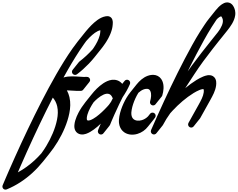

<svg xmlns="http://www.w3.org/2000/svg" viewBox="-277 -1145 2017 1630"><path d="M15.1 217.4C-27.7 256.6 -74.8 290.8 -125.4 318.3L-101.8 263.6C-84.4 223.9 -66.9 184.3 -49.2 144.8C-13.6 65.8 22.7 -12.8 60 -90.9C96.2 -166.6 133.1 -241.8 171.4 -316.4C189.4 -295.5 202.2 -270.5 208.4 -243C212.4 -225 214.4 -206.2 213.8 -187.1C213.4 -168.2 211.2 -148.7 207.2 -129.3C199.5 -90.4 186.9 -51.9 171.3 -14.5C155.8 22.9 137 59.2 116.1 94.1C103.2 115.5 89.3 136.3 74.6 156.5C55.8 177.8 36 198.2 15.1 217.4ZM92.9 220.7C94 219.3 95.1 217.9 96.2 216.6C97.3 215.2 98.4 213.8 99.5 212.5C100.6 211.1 101.6 209.8 102.7 208.4C103.8 207 104.9 205.7 106 204.3C107.1 202.9 108.2 201.6 109.3 200.2C110.4 198.9 111.5 197.5 112.6 196.1C113.7 194.8 114.7 193.4 115.8 192C116.9 190.7 118 189.3 119.1 187.9C120.2 186.6 121.3 185.2 122.4 183.8C123.5 182.5 124.6 181.1 125.6 179.8C126.8 178.4 127.8 177 128.9 175.7C130 174.3 131.1 172.9 132.2 171.6C133.3 170.2 134.4 168.9 135.5 167.5C136.6 166.1 137.6 164.8 138.7 163.4C166.4 129.5 191.5 93.6 214 56.1C236.3 19.1 256.2 -19.4 272.8 -59.5C289.5 -99.5 303.2 -141 311.8 -184.5C320.5 -227.8 323.2 -274.7 312.6 -320.5C307.9 -340.3 300.7 -359.7 290.8 -377.9C307.7 -377.6 325 -376.5 342.7 -375.3C364.3 -374.1 385.7 -371.9 410.9 -373.7L411.1 -373.7C419.7 -374.4 427 -379.1 431.3 -385.9C432.5 -387.1 433.6 -388.5 434.6 -389.9C435.8 -391.2 436.9 -392.6 437.9 -394C439.1 -395.3 440.2 -396.7 441.1 -398.1C442.4 -399.4 443.5 -400.7 444.4 -402.2C445.6 -403.5 446.7 -404.8 447.7 -406.3C448.9 -407.6 450 -408.9 451 -410.4C452.2 -411.7 453.3 -413 454.2 -414.5C455.5 -415.7 456.6 -417.1 457.5 -418.6C458.7 -419.8 459.8 -421.2 460.8 -422.7C462 -423.9 463.1 -425.3 464.1 -426.8C465.3 -428 466.4 -429.4 467.3 -430.8C468.6 -432.1 469.6 -433.5 470.6 -434.9C471.8 -436.2 472.9 -437.5 473.9 -439C475.1 -440.3 476.2 -441.6 477.2 -443.1C478.4 -444.4 479.5 -445.7 480.4 -447.2C485.6 -452.5 488.6 -459.8 488 -467.7C486.9 -482.4 474.1 -493.4 459.4 -492.3L458.8 -492.2C441.2 -490.9 419.8 -492.6 398.7 -493.9C377.3 -495.3 355.3 -496.8 332.5 -496.6C310.1 -496.3 286.7 -494.9 262.2 -487C274.1 -508.6 286.1 -530.1 298.4 -551.5C341.3 -626.2 386.3 -699.8 435.6 -769.7C441.7 -778.2 447.8 -786.8 454 -795.2C456.6 -798.2 459.1 -801.2 461.7 -804.1C475.8 -819.6 490.1 -834.7 505.4 -847.9C520.6 -861.1 536.7 -873 552.8 -880.8C560.5 -884.7 568 -886.9 575 -888.4C575.1 -888 575.1 -887.7 575.1 -887.4C575.4 -883.2 574.5 -878.4 574.3 -873.9C574.3 -864.9 571.7 -855.5 570 -846.3C560.5 -808.9 540.6 -772.3 517.7 -738C515 -734.1 512.1 -730.3 509.4 -726.4C475.2 -688.2 437.2 -653.2 397.1 -622.5L396.6 -622.1C394.1 -620.2 392.1 -617.9 390.5 -615.4C389.2 -614.1 388.2 -612.8 387.2 -611.3C386 -610 384.9 -608.7 383.9 -607.2C382.7 -605.9 381.6 -604.6 380.7 -603.1C379.4 -601.9 378.3 -600.5 377.4 -599C376.2 -597.8 375.1 -596.4 374.1 -594.9C372.9 -593.7 371.8 -592.3 370.9 -590.9C369.6 -589.6 368.5 -588.2 367.6 -586.8C366.3 -585.5 365.2 -584.1 364.3 -582.7C363.1 -581.4 362 -580 361 -578.6C359.8 -577.3 358.7 -575.9 357.8 -574.5C356.5 -573.2 355.4 -571.9 354.5 -570.4C353.2 -569.1 352.2 -567.8 351.2 -566.3C350 -565 348.9 -563.7 347.9 -562.2C346.7 -561 345.6 -559.6 344.7 -558.1C343.4 -556.9 342.3 -555.5 341.4 -554C332.4 -544.8 331.1 -530.1 339.2 -519.5C348 -507.8 364.7 -505.4 376.4 -514.3C412.7 -541.7 445.7 -571.7 476.8 -603.9C493.1 -621 508.9 -638.8 523.9 -657.3C525 -658.6 526 -660 527.1 -661.4C528.2 -662.7 529.3 -664.1 530.4 -665.5C531.5 -666.8 532.6 -668.2 533.7 -669.5C534.8 -670.9 535.9 -672.3 537 -673.6C538.1 -675 539.1 -676.4 540.2 -677.7C541.3 -679.1 542.4 -680.5 543.5 -681.8C544.6 -683.2 545.7 -684.6 546.8 -685.9C547.9 -687.3 548.9 -688.6 550 -690C551.2 -691.3 552.2 -692.7 553.3 -694.1C554.4 -695.4 555.5 -696.8 556.6 -698.2C557.7 -699.5 558.8 -700.9 559.9 -702.3C561 -703.6 562 -705 563.1 -706.4C564.2 -707.7 565.3 -709.1 566.4 -710.5C567.5 -711.8 568.6 -713.2 569.7 -714.5C570.8 -715.9 571.9 -717.3 573 -718.6C587.5 -736.3 601.3 -754.5 614.2 -773.7L623.6 -787.8C626.7 -792.6 629.5 -797.6 632.4 -802.5C635.3 -807.5 638.3 -812.3 641.1 -817.4L648.9 -832.8C654.5 -842.9 658.5 -854.1 663.1 -864.8C665.6 -870.1 667 -876.1 668.9 -881.7C670.6 -887.4 672.8 -892.9 674 -898.9C676.4 -910.9 679.5 -922.7 679.8 -935.4C680.1 -941.8 681 -947.8 680.7 -954.4C680.4 -961.2 680.1 -968.6 676.7 -978.6C675 -983.5 672.1 -989.5 666.8 -995C661.6 -1000.6 654.1 -1004.7 647.3 -1006.4C640.4 -1008.2 634.4 -1007.9 631.5 -1007.6L620.5 -1006.7C606.5 -1004.2 593.5 -1000 582.1 -994.3C559.2 -983.1 540.3 -968.6 522.7 -953.4C505.2 -938.2 489.6 -921.8 474.5 -905.1C459.3 -888.3 445 -870.9 431.2 -853.3C430.2 -851.9 429 -850.5 428 -849.2C426.9 -847.8 425.8 -846.5 424.7 -845.1C423.6 -843.7 422.5 -842.4 421.4 -841C420.4 -839.6 419.2 -838.3 418.2 -836.9C417.1 -835.5 416 -834.2 414.9 -832.8C413.8 -831.4 412.7 -830.1 411.6 -828.7C410.5 -827.4 409.4 -826 408.3 -824.6C407.3 -823.3 406.1 -821.9 405.1 -820.5C404 -819.2 402.9 -817.8 401.8 -816.5C400.7 -815.1 399.6 -813.7 398.5 -812.4C397.5 -811 396.3 -809.6 395.3 -808.3C394.2 -806.9 393.1 -805.6 392 -804.2C390.9 -802.8 389.8 -801.5 388.7 -800.1C387.6 -798.7 386.5 -797.4 385.5 -796C384.4 -794.6 383.2 -793.3 382.2 -791.9C367.5 -773.2 353.4 -754.3 339.8 -735C288.9 -663 243.4 -588.3 199.8 -512.6C113.1 -361 34.7 -205.4 -40.4 -48.4C-77.9 30.1 -114.4 109.1 -150 188.4C-167.9 228.1 -185.5 267.9 -202.9 307.7L-228.8 367.6L-241.6 397.7L-248 412.7L-251.2 420.3L-252.8 424L-253.6 426L-254.1 427.2C-254.7 428.7 -255.2 430.3 -255.6 431.9C-257.1 437.2 -256.9 443.1 -254.6 448.7C-249.2 462.1 -233.9 468.5 -220.5 463L-219.7 462.7C-138.7 429.7 -65.1 380.6 -1.3 322.1C31.5 292 61.9 259.3 89.7 224.7C90.8 223.4 91.8 222 92.9 220.7Z M552.7 -309.9C568.5 -322.9 585.3 -334.4 602.2 -341.8C619.2 -349.3 635.3 -351.6 648.2 -347.2C654.5 -345.3 659.9 -341.8 664.7 -336.7C669.6 -331.6 673.8 -324.6 677.2 -316.7L677.3 -316.4C678.2 -314.2 679.5 -312.3 680.9 -310.5C679.9 -308.6 678.9 -306.8 677.9 -304.9C673.8 -297 669.8 -289.1 665.8 -281.2C664.5 -279.3 663.2 -277.4 661.9 -275.4C657.2 -268.7 652.4 -262 647.6 -255.4C643 -250.1 638.4 -244.9 633.7 -239.7C604.7 -208.1 573.4 -178 539.9 -153.4C523.3 -141.4 505.5 -130.5 489.1 -124.9C485.1 -123.6 481.2 -122.6 478 -122.2C476.3 -122 474.9 -121.9 473.5 -121.9C471.8 -121.9 470.4 -122.1 469.1 -122.2C466.5 -122.6 464.9 -123.4 464.1 -124C463.2 -124.6 462.7 -125.1 461.9 -126.5C460.4 -129.3 459.1 -135.6 459.9 -144.5C460.5 -153 462.5 -162.4 465.1 -171.8C470.5 -190.6 478.8 -209.7 488.4 -228.2C497.1 -244.8 507 -261.1 517.7 -276.8C528.8 -288.6 540.5 -299.8 552.7 -309.9ZM764.1 -319.6C787.6 -354.6 809 -391.3 826 -431.2C831 -442.9 826.9 -456.9 815.8 -464C803.5 -471.9 787.2 -468.4 779.3 -456.2C778 -455 777 -453.6 776 -452.1C774.8 -450.9 773.7 -449.5 772.7 -448C771.5 -446.8 770.4 -445.4 769.4 -443.9C768.2 -442.7 767.1 -441.3 766.2 -439.8C765 -438.6 763.9 -437.2 762.9 -435.7C762.1 -434.9 761.4 -433.9 760.7 -433C759.1 -434.9 757.6 -436.8 755.8 -438.7C745.6 -449.7 731.7 -458.8 716.9 -463.4C701.9 -468.2 687.1 -469 672.5 -467.3C658.2 -465.4 645.2 -461.2 633.4 -456.1C609.6 -445.6 589.6 -431.5 571.2 -416.4C552.8 -401.2 536.1 -384.6 520.6 -367.2C512.5 -358 504.6 -348.5 497.1 -338.9C496 -337.5 494.9 -336.2 493.8 -334.8C492.7 -333.4 491.6 -332.1 490.5 -330.7C489.4 -329.3 488.3 -328 487.3 -326.6C486.2 -325.2 485.1 -323.9 484 -322.5C482.9 -321.2 481.8 -319.8 480.7 -318.4C479.6 -317.1 478.5 -315.7 477.4 -314.3C476.4 -313 475.2 -311.6 474.2 -310.3C473.1 -308.9 472 -307.5 470.9 -306.2C469.8 -304.8 468.7 -303.4 467.6 -302.1C466.5 -300.7 465.4 -299.4 464.4 -298C463.3 -296.6 462.2 -295.3 461.1 -293.9C460 -292.5 458.9 -291.2 457.8 -289.8C456.7 -288.4 455.6 -287.1 454.5 -285.7C453.5 -284.3 452.3 -283 451.3 -281.6C450.2 -280.3 449.1 -278.9 448 -277.5C425.6 -249.4 405.7 -219.5 388.8 -187.3C378 -166.5 368.4 -144.7 361.5 -120.9C358.2 -108.9 355.5 -96.5 354.5 -82.9C353.6 -69.8 353.7 -53 362.6 -36C366.9 -27.6 374 -19.5 382.4 -14.1C390.8 -8.5 399.9 -5.5 408.3 -4.2C412.4 -3.6 416.5 -3.2 420.5 -3.2C424.6 -3.2 428.7 -3.5 432.6 -3.9C440.3 -5 447.2 -6.8 453.7 -9C479.4 -17.9 499.5 -31.2 518.8 -44.9C540.3 -60.7 560.1 -77.7 578.9 -95.6L574.5 -85.6L565 -63.2L560.3 -51.8L557.9 -45.9C557.1 -43.9 555.9 -40.4 555 -37.7C550.7 -24.6 557.2 -10.1 570.2 -4.8C582.2 0 595.6 -4.5 602.3 -15C603.5 -16.2 604.6 -17.6 605.6 -19C606.8 -20.3 607.9 -21.6 608.9 -23.1C610.1 -24.4 611.2 -25.7 612.1 -27.2C613.4 -28.5 614.5 -29.8 615.4 -31.3C616.6 -32.5 617.7 -33.9 618.7 -35.4C619.9 -36.6 621 -38 622 -39.5C623.2 -40.7 624.3 -42.1 625.2 -43.6C626.4 -44.8 627.5 -46.2 628.5 -47.7C629.7 -48.9 630.8 -50.3 631.8 -51.8C633 -53 634.1 -54.4 635.1 -55.9C636.3 -57.1 637.4 -58.5 638.3 -59.9C639.5 -61.2 640.6 -62.5 641.6 -64C642.8 -65.3 643.9 -66.6 644.9 -68.1C646.1 -69.4 647.2 -70.7 648.1 -72.2C649.4 -73.5 650.4 -74.8 651.4 -76.3C653.8 -78.7 655.7 -81.6 657 -84.9L658.7 -89L666.5 -108.2L675.8 -130L694.9 -173.7C707.9 -202.8 721.3 -231.7 735 -260.4C744.4 -280.3 754.2 -300 764.1 -319.6Z M1032 -185C1019.7 -192.8 1003.5 -189.2 995.6 -177.1C994.4 -175.8 993.3 -174.5 992.3 -173C991.1 -171.7 990 -170.4 989.1 -168.9C987.9 -167.7 986.8 -166.3 985.8 -164.8C984.6 -163.6 983.5 -162.2 982.5 -160.7C981.3 -159.5 980.3 -158.2 979.3 -156.7C979.2 -156.6 979.1 -156.5 979.1 -156.5C979 -156.4 979 -156.4 979 -156.4C964.5 -141.8 946.4 -130.6 926.9 -124.9C913.1 -120.6 898.7 -119.4 885.7 -121.3C872.7 -123.3 861.4 -128.4 853.7 -136.6C849.7 -140.6 846.4 -145.3 844.1 -150.9C842.6 -153.5 842 -156.7 840.9 -159.6C840.3 -162.9 839.2 -165.9 838.9 -169.4L838.3 -174.5L838.1 -179.8C837.8 -183.3 838.1 -187 838.1 -190.7C838.7 -198.3 839.5 -206.1 841.1 -214C846.8 -245.9 858.1 -278.3 872 -308.9C879.7 -325.6 888.3 -341.8 897.9 -357.3C911.8 -370 926.9 -380.2 942.6 -385.9C949.1 -388.4 955.7 -389.7 962.2 -390.6C969 -391 974.7 -391.1 979.3 -389.8C988.5 -387.4 995 -381.6 999.9 -370.6C1004.8 -359.9 1006.4 -345.3 1005.8 -330.4C1005 -315.3 1001.9 -299.7 997.3 -284.2L997.3 -284.1L997.3 -284.1C993.1 -270 1001.2 -255.2 1015.3 -251C1026.9 -247.6 1038.8 -252.5 1045.1 -262.1C1046.3 -263.4 1047.4 -264.7 1048.3 -266.2C1049.6 -267.5 1050.6 -268.8 1051.6 -270.3C1052.8 -271.6 1053.9 -272.9 1054.9 -274.4C1056.1 -275.6 1057.2 -277 1058.2 -278.5C1059.4 -279.7 1060.5 -281.1 1061.4 -282.6C1062.7 -283.8 1063.7 -285.2 1064.7 -286.7C1065.9 -287.9 1067 -289.3 1068 -290.8C1069.2 -292 1070.3 -293.4 1071.2 -294.9C1072.5 -296.1 1073.6 -297.5 1074.5 -298.9C1075.7 -300.2 1076.8 -301.5 1077.8 -303C1079 -304.3 1080.1 -305.6 1081.1 -307.1C1082.3 -308.4 1083.4 -309.7 1084.3 -311.2C1085.6 -312.5 1086.7 -313.8 1087.6 -315.3C1088.8 -316.5 1089.9 -317.9 1090.9 -319.4C1092.1 -320.6 1093.2 -322 1094.2 -323.5C1097.1 -326.5 1099.5 -330.2 1100.7 -334.5C1106.3 -353.1 1110.3 -372.6 1111.3 -393.2C1112.1 -413.7 1110.6 -435.5 1101.1 -457.5C1096.3 -468.4 1089.3 -479.2 1079.5 -488.2C1069.8 -497.1 1057.5 -503.7 1044.9 -506.8C1038.7 -508.4 1032.4 -509.3 1026.3 -509.5C1020 -510 1014.8 -509.2 1009 -509C997.9 -507.6 986.9 -505.2 976.8 -501.4C956.4 -493.9 938.7 -482.6 923.2 -469.9C907.8 -457 894.4 -442.8 882.3 -427.8C881.7 -427 881.1 -426.2 880.4 -425.4C880 -424.8 879.5 -424.3 879 -423.7C878.4 -422.9 877.8 -422.1 877.2 -421.3C876.7 -420.7 876.2 -420.2 875.8 -419.6C875.1 -418.8 874.5 -418 873.9 -417.2C873.4 -416.6 872.9 -416.1 872.5 -415.5C871.9 -414.7 871.3 -413.9 870.6 -413.1C870.2 -412.6 869.7 -412 869.2 -411.4C868.6 -410.6 868 -409.8 867.4 -409C866.9 -408.5 866.4 -407.9 865.9 -407.3C865.3 -406.5 864.7 -405.7 864.1 -404.9C863.6 -404.4 863.1 -403.8 862.7 -403.3C862 -402.5 861.4 -401.6 860.8 -400.8C860.4 -400.3 859.9 -399.7 859.4 -399.2C858.8 -398.4 858.2 -397.6 857.6 -396.8C857.1 -396.2 856.6 -395.6 856.1 -395.1C855.5 -394.3 854.9 -393.5 854.3 -392.7C853.8 -392.1 853.3 -391.6 852.9 -391C852.2 -390.2 851.6 -389.4 851 -388.6C850.5 -388 850.1 -387.5 849.6 -386.9C849 -386.1 848.4 -385.3 847.7 -384.5C847.3 -383.9 846.8 -383.4 846.3 -382.8C845.7 -382 845.1 -381.2 844.5 -380.4C844 -379.8 843.5 -379.3 843.1 -378.7C842.4 -377.9 841.8 -377.1 841.2 -376.3C840.7 -375.7 840.2 -375.2 839.8 -374.6C839.1 -373.8 838.6 -373 837.9 -372.2C837.5 -371.7 837 -371.1 836.5 -370.5C835.9 -369.7 835.3 -368.9 834.7 -368.1C834.2 -367.6 833.7 -367 833.2 -366.5C832.6 -365.7 832 -364.8 831.4 -364C830.9 -363.5 830.4 -362.9 830 -362.4C805.9 -332.3 786.9 -299.7 771.3 -265.7C755.8 -231.5 743.3 -196.2 736.3 -157.9C734.5 -148.4 733.4 -138.5 732.7 -128.3C732.5 -123.1 732.2 -118 732.5 -112.6L732.9 -104.6L733.9 -96.4C734.4 -91 736 -85.4 737.2 -80C739.1 -74.5 740.5 -69 743.2 -63.7C747.9 -52.9 754.7 -42.6 763.3 -34C771.7 -25.3 781.8 -18.1 792.5 -13.1C803.2 -8.1 814.3 -4.9 825.5 -3.2C847.7 0 869.6 -2.3 889.8 -8.4C925.6 -19.1 957.3 -41.3 979.8 -71.1C980.9 -72.5 982.1 -73.8 983.1 -75.2C984.2 -76.6 985.3 -77.9 986.4 -79.3C987.5 -80.7 988.6 -82 989.7 -83.4C990.7 -84.7 991.9 -86.1 992.9 -87.5C994 -88.8 995.1 -90.2 996.2 -91.6C997.3 -92.9 998.4 -94.3 999.5 -95.7C1000.6 -97 1001.7 -98.4 1002.7 -99.7C1003.8 -101.1 1005 -102.4 1006 -103.8C1007.1 -105.2 1008.2 -106.5 1009.3 -107.9C1010.4 -109.3 1011.5 -110.6 1012.6 -112C1013.7 -113.4 1014.8 -114.7 1015.8 -116.1C1016.9 -117.5 1018 -118.8 1019.1 -120.2C1020.2 -121.6 1021.3 -122.9 1022.4 -124.3C1023.5 -125.7 1024.6 -127 1025.6 -128.4C1026.7 -129.7 1027.9 -131.1 1028.9 -132.5C1033 -137.5 1036.9 -142.8 1040.4 -148.3L1040.4 -148.3C1048.3 -160.8 1044.5 -177.2 1032 -185Z M1546.9 -839.6C1545.8 -838.2 1544.7 -836.9 1543.6 -835.5C1542.5 -834.1 1541.4 -832.8 1540.3 -831.4C1539.2 -830.1 1538.1 -828.7 1537 -827.3C1536 -826 1534.9 -824.6 1533.8 -823.2C1532.7 -821.9 1531.6 -820.5 1530.5 -819.1C1529.4 -817.8 1528.3 -816.4 1527.2 -815C1523.5 -810.5 1519.8 -805.9 1516.2 -801.2C1488.5 -766.4 1460.8 -731.6 1433.4 -696.4C1406 -661.2 1378.9 -625.6 1352.4 -589.5C1340.1 -572.7 1328.1 -555.7 1316.3 -538.6C1321.1 -548.2 1325.8 -557.9 1330.5 -567.5C1370 -646.7 1411 -725.2 1453.7 -802.5C1475.1 -841.1 1497.2 -879.1 1520.5 -916.2C1532.2 -934.8 1544.1 -952.6 1556.6 -971.2C1559.1 -974.9 1561.6 -978.4 1564.1 -982C1570.6 -988.5 1577.3 -994.3 1584 -998.8C1587.5 -1001.4 1590.8 -1003 1593.8 -1004.4C1596.6 -1005.5 1599 -1006 1599.9 -1006C1600.8 -1005.9 1600.6 -1005.9 1601.2 -1005.7C1601.8 -1005.1 1603.3 -1004 1605 -1001.4C1605.8 -1000.6 1606.7 -998.1 1607.6 -996.5L1610.3 -991.2C1611.8 -987.6 1612.6 -983.8 1614 -980.2C1614.2 -976.3 1615.1 -972.5 1615.2 -968.5L1615 -962.5C1615.1 -960.4 1615 -958.4 1614.5 -956.3C1612.1 -939.5 1604.5 -921.6 1594.3 -904.2C1587.8 -893 1580.3 -882.1 1572.2 -871.3C1571.4 -870.2 1570.6 -869.2 1569.8 -868.2C1568.7 -866.9 1567.6 -865.5 1566.5 -864.1C1565.4 -862.8 1564.3 -861.4 1563.2 -860C1562.1 -858.7 1561 -857.3 1559.9 -855.9C1558.9 -854.6 1557.8 -853.2 1556.7 -851.9C1555.6 -850.5 1554.5 -849.1 1553.4 -847.8C1552.3 -846.4 1551.2 -845 1550.1 -843.7C1549 -842.3 1548 -841 1546.9 -839.6ZM1188.9 -206.3C1241.9 -263 1301.6 -314.9 1366.6 -355.1C1382.9 -364.9 1399.6 -374 1416 -380.6C1424.1 -384 1432.4 -386.5 1439.1 -387.7L1441.6 -388.2L1443.6 -388.2C1444.9 -388.5 1446.1 -388.4 1447.3 -388.3C1449.5 -388.2 1450.7 -387.7 1450.9 -387.5C1451.1 -387.3 1450.9 -387.6 1451.3 -386.9C1451.8 -386.2 1452.5 -384.5 1452.9 -381.9C1453.8 -377.1 1453.3 -367.7 1452.4 -359.8C1450.1 -343.5 1444.7 -326.8 1437.1 -310C1429.7 -293.1 1420.3 -276.2 1410.7 -258.6L1381.5 -206.2L1323.1 -101.5C1316 -88.7 1320.6 -72.4 1333.4 -65.3C1345.7 -58.4 1361 -62.4 1368.6 -74C1369.8 -75.3 1370.9 -76.6 1371.9 -78.1C1373.1 -79.4 1374.2 -80.7 1375.1 -82.2C1376.3 -83.5 1377.4 -84.8 1378.4 -86.3C1379.6 -87.5 1380.7 -88.9 1381.7 -90.4C1382.9 -91.6 1384 -93 1384.9 -94.5C1386.2 -95.7 1387.2 -97.1 1388.2 -98.6C1389.4 -99.8 1390.5 -101.2 1391.5 -102.7C1392.7 -103.9 1393.8 -105.3 1394.8 -106.8C1396 -108 1397.1 -109.4 1398 -110.9C1399.2 -112.1 1400.3 -113.5 1401.3 -114.9C1402.5 -116.2 1403.6 -117.5 1404.6 -119C1405.8 -120.3 1406.9 -121.6 1407.8 -123.1C1409.1 -124.4 1410.1 -125.7 1411.1 -127.2C1412.3 -128.4 1413.4 -129.8 1414.4 -131.3C1415.6 -132.5 1416.7 -133.9 1417.7 -135.4C1419.3 -137.1 1420.8 -138.9 1422 -141L1422.3 -141.5L1480.7 -246.2L1509.8 -298.5C1519.3 -316 1529.4 -334.1 1538.2 -353.8C1547 -373.4 1554.3 -395 1557.5 -418.3C1558.1 -424.2 1558.8 -430 1558.9 -436C1559.2 -441.6 1558.9 -448.9 1557.8 -456C1556.6 -463.2 1554.3 -471.2 1549.7 -479.2C1545.2 -487.1 1537.7 -494.8 1529.2 -499.4C1520.7 -504.2 1511.9 -506.2 1504.2 -506.8C1500.4 -507.1 1496.6 -507.2 1493 -506.9L1487.5 -506.5L1482.6 -505.6C1469.6 -503.3 1458.8 -499.6 1448.5 -495.4C1427.8 -487 1409.3 -476.9 1391.4 -466C1357.4 -445 1325.5 -421.6 1295.4 -396.4C1321.5 -436 1347 -475.7 1372.8 -514.9C1397.1 -551.8 1421.8 -588.1 1447.7 -623.5C1473.8 -659 1500.6 -694.2 1527.8 -729.1C1545.4 -751.7 1563.2 -774.2 1581 -796.7C1587.6 -804.8 1594.3 -812.9 1600.9 -821.2C1602 -822.5 1603 -823.9 1604.1 -825.2C1605.2 -826.6 1606.3 -828 1607.4 -829.3C1608.5 -830.7 1609.6 -832.1 1610.7 -833.4C1611.8 -834.8 1612.9 -836.2 1614 -837.5C1615 -838.9 1616.1 -840.2 1617.2 -841.6C1618.3 -843 1619.4 -844.3 1620.5 -845.7C1621.6 -847.1 1622.7 -848.4 1623.8 -849.8C1624.9 -851.2 1626 -852.5 1627.1 -853.9C1628.1 -855.2 1629.2 -856.6 1630.3 -858C1631.4 -859.3 1632.5 -860.7 1633.6 -862.1C1634.7 -863.4 1635.8 -864.8 1636.9 -866.1C1638 -867.5 1639 -868.9 1640.1 -870.2C1641.2 -871.6 1642.3 -873 1643.4 -874.3C1644.5 -875.7 1645.6 -877.1 1646.7 -878.4C1647.8 -879.8 1648.9 -881.1 1650 -882.5C1664.9 -901.2 1679.7 -920.8 1692.7 -942.8C1704.8 -963.8 1715.7 -987.2 1719.6 -1014.6C1720.3 -1017.9 1720.5 -1021.4 1720.6 -1024.9L1720.8 -1035.5C1720.7 -1042.6 1719.3 -1049.8 1718.4 -1056.9C1716.3 -1063.8 1714.5 -1070.9 1711.7 -1077.5L1706.9 -1087C1705.1 -1090.3 1704.1 -1093.2 1701.4 -1096.7C1697 -1103.4 1690.7 -1110.4 1682.1 -1116.1C1673.2 -1121.7 1662 -1124.8 1651.8 -1124.7C1641.5 -1124.6 1633.1 -1121.9 1625.6 -1119C1618.5 -1115.8 1611.9 -1112.2 1606.4 -1108.3C1584 -1092.7 1568.4 -1074.8 1553.2 -1056.8C1552.3 -1055.6 1551.5 -1054.5 1550.5 -1053.3C1550.4 -1053.1 1550.2 -1052.9 1550 -1052.7C1549 -1051.5 1548.2 -1050.4 1547.3 -1049.2C1547.1 -1049 1546.9 -1048.8 1546.7 -1048.6C1545.8 -1047.4 1544.9 -1046.3 1544 -1045.1C1543.8 -1044.9 1543.6 -1044.7 1543.4 -1044.5C1542.5 -1043.3 1541.6 -1042.2 1540.7 -1041C1540.5 -1040.8 1540.3 -1040.6 1540.2 -1040.4C1539.2 -1039.3 1538.4 -1038.1 1537.4 -1037C1537.3 -1036.7 1537.1 -1036.5 1536.9 -1036.3C1536 -1035.2 1535.1 -1034 1534.2 -1032.9C1534 -1032.7 1533.8 -1032.4 1533.6 -1032.2C1532.7 -1031.1 1531.8 -1029.9 1530.9 -1028.8C1530.7 -1028.6 1530.5 -1028.3 1530.3 -1028.1C1529.4 -1027 1528.5 -1025.8 1527.6 -1024.7C1527.4 -1024.5 1527.3 -1024.3 1527.1 -1024C1526.1 -1022.9 1525.3 -1021.7 1524.4 -1020.6C1524.2 -1020.4 1524 -1020.2 1523.8 -1019.9C1522.9 -1018.8 1522 -1017.7 1521.1 -1016.5C1520.9 -1016.3 1520.7 -1016.1 1520.5 -1015.9C1519.6 -1014.7 1518.7 -1013.6 1517.8 -1012.4C1517.6 -1012.2 1517.4 -1012 1517.3 -1011.8C1516.3 -1010.6 1515.5 -1009.5 1514.5 -1008.3C1514.4 -1008.1 1514.2 -1007.9 1514 -1007.7C1513.1 -1006.5 1512.2 -1005.4 1511.3 -1004.2C1511.1 -1004 1510.9 -1003.8 1510.7 -1003.6C1509.8 -1002.5 1508.9 -1001.3 1508 -1000.1C1507.8 -999.9 1507.6 -999.7 1507.4 -999.5C1506.5 -998.4 1505.6 -997.2 1504.7 -996.1C1504.5 -995.8 1504.4 -995.6 1504.2 -995.4C1503.2 -994.3 1502.4 -993.1 1501.5 -992C1501.3 -991.8 1501.1 -991.5 1500.9 -991.3C1486 -973.2 1472.7 -954.3 1460.1 -935.5C1447.8 -917.3 1435 -898.1 1423.1 -879.1C1399.1 -841 1376.5 -802.1 1354.8 -762.9C1311.5 -684.7 1270.3 -605.6 1230.5 -525.8C1150.9 -366 1077.1 -204.3 1005.5 -40.7C1000 -28 1005.1 -12.9 1017.6 -6.4C1029.9 0 1044.7 -4.2 1052.1 -15.5C1053.3 -16.8 1054.4 -18.1 1055.4 -19.6C1056.6 -20.8 1057.7 -22.2 1058.6 -23.7C1059.9 -24.9 1060.9 -26.3 1061.9 -27.8C1063.1 -29 1064.2 -30.4 1065.2 -31.9C1066.4 -33.1 1067.5 -34.5 1068.5 -36C1069.7 -37.2 1070.8 -38.6 1071.7 -40.1C1072.9 -41.3 1074 -42.7 1075 -44.2C1076.2 -45.4 1077.3 -46.8 1078.3 -48.2C1079.5 -49.5 1080.6 -50.8 1081.5 -52.3C1082.8 -53.6 1083.8 -54.9 1084.8 -56.4C1086 -57.7 1087.1 -59 1088.1 -60.5C1089.3 -61.7 1090.4 -63.1 1091.4 -64.6C1092.6 -65.8 1093.7 -67.2 1094.6 -68.7C1095.8 -69.9 1096.9 -71.3 1097.9 -72.8C1099.1 -74 1100.2 -75.4 1101.2 -76.9C1103 -78.7 1104.6 -80.7 1105.9 -83.1L1106.1 -83.5C1124.2 -118.3 1145.2 -151.7 1168.4 -183.7C1175.1 -191.3 1181.9 -198.9 1188.9 -206.3Z"/></svg>

Font: Ambarawa
Style: Script
Weight: 500
Foundry: Ekosamp
Version: Version 1.001;